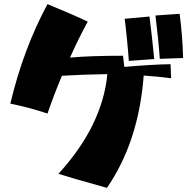

<svg xmlns="http://www.w3.org/2000/svg" viewBox="-20 -846 917 930"><path d="M263 -4Q476 -237 500 -487Q377 -485 280 -479Q242 -389 210 -296Q120 -326 30 -344Q93 -609 210 -826Q344 -771 405 -741Q362 -663 319 -567Q416 -576 576 -576L582 -522Q720 -534 806 -535L809 -467Q728 -477 676 -480Q652 -160 498 64Q322 15 263 -4ZM733 -771 850 -779Q864 -675 867 -565L754 -561Q748 -649 733 -771ZM584 -755 704 -766Q715 -683 727 -560L604 -551Q601 -595 595 -656Q589 -717 584 -755Z"/></svg>

Font: Otomanopee
Style: Regular
Weight: 400
Designer: Das Ende der Wildnis
Foundry: Gutenberg Labo
Version: Version 3.000